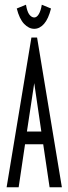

<svg xmlns="http://www.w3.org/2000/svg" viewBox="-20 -793 290 813"><path d="M190 0 163 -182H86L59 0H8L113 -634H137L242 0ZM125 -441 94 -236H155ZM157 -773 196 -757Q185 -713 166.5 -692Q148 -671 125 -671Q102 -671 82 -692Q62 -713 51 -757L90 -773Q95 -743 104.5 -731Q114 -719 125 -719Q136 -719 144.5 -733.5Q153 -748 157 -773Z"/></svg>

Font: Inconsolata UltraCondensed
Style: Regular
Weight: 400
Width: 1
Monospace: yes
Designer: Raph Levien, Cyreal, Brenton Simpson
Foundry: Raph Levien, Cyreal, Google
Version: Version 3.000; ttfautohint (v1.8.2.53-6de2)